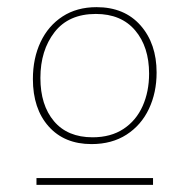

<svg xmlns="http://www.w3.org/2000/svg" viewBox="-20 -718 530 537"><path d="M236 -315Q160 -315 116 -364.5Q72 -414 72 -497Q72 -555 93.5 -600.5Q115 -646 155 -672Q195 -698 250 -698Q328 -698 373 -647Q418 -596 418 -515Q418 -459 396.5 -413.5Q375 -368 334 -341.5Q293 -315 236 -315ZM82 -201V-220H408V-201ZM239 -334Q290 -334 325.5 -357.5Q361 -381 379 -421.5Q397 -462 397 -512Q397 -587 358 -633Q319 -679 248 -679Q172 -679 132.5 -628Q93 -577 93 -500Q93 -424 131 -379Q169 -334 239 -334Z"/></svg>

Font: Bitter Thin Thin
Style: Regular
Weight: 250
Version: Version 2.002